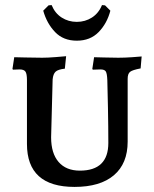

<svg xmlns="http://www.w3.org/2000/svg" viewBox="-20 -726 605 755"><path d="M86 -160V-411Q86 -436 80 -444.5Q74 -453 57 -453L31 -452L29 -455L36 -501Q47 -501 79 -500Q111 -499 146 -499Q168 -499 199 -501.5Q230 -504 240 -505L235 -456Q208 -453 198.5 -444Q189 -435 187 -414L181 -186Q181 -123 210.5 -89Q240 -55 294 -55Q406 -55 406 -164Q406 -225 404.5 -302.5Q403 -380 402 -411Q401 -437 396 -445Q391 -453 375 -453L345 -452L343 -455L350 -501Q360 -501 388.5 -500Q417 -499 445 -499Q470 -499 499 -501Q528 -503 537 -504L533 -457Q501 -451 491.5 -443.5Q482 -436 482 -416V-169Q482 -83 428 -37Q374 9 273 9Q86 9 86 -160ZM150 -684 171 -705 183 -706Q196 -674 222.5 -657Q249 -640 282 -640Q315 -640 341.5 -657Q368 -674 381 -706L393 -705L414 -684Q401 -634 368 -600Q335 -566 282 -566Q229 -566 196.5 -600Q164 -634 150 -684Z"/></svg>

Font: Alegreya SC Medium
Style: Regular
Weight: 500
Designer: Juan Pablo del Peral
Foundry: Huerta Tipografica
Version: Version 2.007; ttfautohint (v1.6)